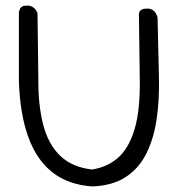

<svg xmlns="http://www.w3.org/2000/svg" viewBox="-20 -668 640 691"><path d="M312 3Q226 -3 169 -47.5Q112 -92 82 -174.5Q52 -257 48 -375V-625Q48 -625 49 -628Q50 -631 52 -636Q54 -641 60 -644.5Q66 -648 77 -648Q89 -648 96.5 -643.5Q104 -639 108 -633.5Q112 -628 113.5 -624Q115 -620 115 -620L118 -386Q117 -290 135.5 -219Q154 -148 197 -107Q240 -66 311 -58Q365 -66 404 -99.5Q443 -133 464 -202Q485 -271 483 -385L480 -614Q480 -614 480 -617.5Q480 -621 482 -625.5Q484 -630 490 -633.5Q496 -637 507 -637Q516 -638 523.5 -635Q531 -632 535.5 -627Q540 -622 542.5 -617Q545 -612 546 -609Q547 -606 547 -606L552 -390Q554 -311 544 -241Q534 -171 507.5 -117Q481 -63 433.5 -31.5Q386 0 312 3Z"/></svg>

Font: Sour Gummy Black ExtraLight
Style: Regular
Weight: 250
Version: Version 1.000